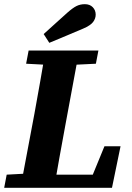

<svg xmlns="http://www.w3.org/2000/svg" viewBox="-27 -899 630 919"><path d="M-7 0 5 -63 134 -70H150L143 0ZM71 0 138 -356Q152 -431 165 -506.5Q178 -582 191 -657H352L286 -301Q272 -226 258.5 -150.5Q245 -75 232 0ZM98 -594 110 -657H444L432 -594L289 -587H232ZM171 0 177 -63H486L397 -14L473 -199H550L509 0ZM182 -736Q211 -762 239 -787.5Q267 -813 295 -838Q321 -861 339 -870Q357 -879 379 -879Q403 -879 417 -864.5Q431 -850 431 -829Q431 -810 418.5 -793.5Q406 -777 371 -762Q331 -745 290.5 -728Q250 -711 209 -694Z"/></svg>

Font: Source Serif 4
Style: Bold Italic
Weight: 700
Italic angle: -12°
Designer: Frank Grießhammer
Foundry: Adobe Systems Incorporated
Version: Version 4.004;hotconv 1.0.116;makeotfexe 2.5.65601